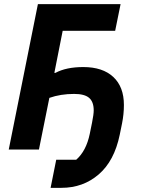

<svg xmlns="http://www.w3.org/2000/svg" viewBox="-20 -718 689 922"><path d="M223 184 250 49H346Q394 7 411 -75L422 -129Q430 -169 430 -188Q430 -229 408 -248Q386 -267 336 -267Q271 -267 217 -248L167 0H22L162 -698H559L533 -570H281L241 -368H246Q298 -396 380 -396Q473 -396 524 -348.5Q575 -301 575 -214Q575 -170 566 -125L555 -71Q529 55 454 119.5Q379 184 275 184Z"/></svg>

Font: Aneliza
Style: Bold Italic
Weight: 700
Italic angle: -11.31°
Designer: Mike Abbink, Paul van der Laan, Pieter van Rosmalen
Foundry: Bold Monday
Version: Version 3.0